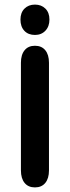

<svg xmlns="http://www.w3.org/2000/svg" viewBox="-20 -805 304 835"><path d="M71 -64Q71 -29 87 -9.5Q103 10 132 10Q161 10 177 -9.5Q193 -29 193 -64V-532Q193 -567 177 -586.5Q161 -606 132 -606Q103 -606 87 -586.5Q71 -567 71 -532ZM132 -785Q104 -785 86.5 -767.5Q69 -750 69 -720Q69 -689 86 -671Q103 -653 132 -653Q160 -653 177.5 -671.5Q195 -690 195 -720Q195 -750 177.5 -767.5Q160 -785 132 -785Z"/></svg>

Font: Beiruti
Style: Bold
Weight: 700
Designer: Arlette Boutros
Foundry: Boutros
Version: Version 1.41